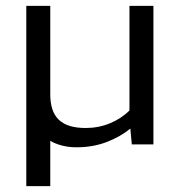

<svg xmlns="http://www.w3.org/2000/svg" viewBox="-20 -494 615 657"><path d="M70 143V-474H152V-171Q152 -112 181.5 -84Q211 -56 273 -56Q317 -56 356 -72Q395 -88 423 -116V-474H505V0H431L426 -54Q392 -26 345 -8Q298 10 242 10Q215 10 192 4Q169 -2 152 -12V143Z"/></svg>

Font: Kanit Light
Style: Regular
Weight: 300
Designer: Katatrad Team
Foundry: CadsonDemak
Version: Version 2.000; ttfautohint (v1.8.3)